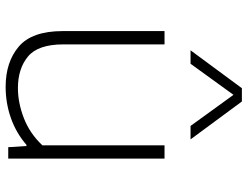

<svg xmlns="http://www.w3.org/2000/svg" viewBox="-116 -732 857 664"><g transform="rotate(90 312.0 -399.5)"><path d="M280 9Q194 9 140.5 -36.5Q87 -82 87 -188.5V-540.5H133V-190.5Q133 -103 175 -68.2Q217 -33.5 284 -33.5Q335 -33.5 388 -54Q441 -74.5 482 -118V-540.5H528V0H488.5L484.5 -63H480.5Q439.5 -27.5 387.8 -9.2Q336 9 280 9ZM153.5 -630.5 284.5 -808H330.5L461.5 -630.5H415L307.5 -779L200 -630.5Z"/></g></svg>

Font: Encode Sans Expanded Expanded ExtraLight
Style: Regular
Weight: 200
Width: 7
Designer: Multiple Designers
Foundry: Impallari Type
Version: Version 3.000; ttfautohint (v1.8.3) -l 8 -r 50 -G 200 -x 14 